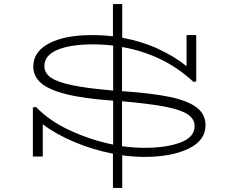

<svg xmlns="http://www.w3.org/2000/svg" viewBox="-20 -786 1125 952"><path d="M999 -165Q999 -89 914 -48.5Q829 -8 696 -8Q645 -8 586 -16V146H540V-24Q441 -43 348.5 -82Q256 -121 192 -170V-10H143V-253L158 -256Q224 -187 326.5 -139.5Q429 -92 541 -69V-287Q394 -297 306.5 -319.5Q219 -342 182 -375.5Q145 -409 145 -456Q145 -530 223.5 -571Q302 -612 435 -612Q491 -612 540 -606V-766H586V-599Q683 -581 763.5 -544Q844 -507 905 -458V-612H953V-382L939 -380Q794 -516 585 -553V-334Q734 -324 823.5 -305Q913 -286 956 -252.5Q999 -219 999 -165ZM541 -337V-560Q492 -566 439 -566Q330 -566 265 -539Q200 -512 200 -458Q200 -424 232 -401.5Q264 -379 338 -363.5Q412 -348 541 -337ZM945 -161Q945 -197 909 -220Q873 -243 796.5 -257.5Q720 -272 585 -284V-61Q647 -53 695 -53Q805 -53 875 -79.5Q945 -106 945 -161Z"/></svg>

Font: BioRhyme Expanded Light
Style: Regular
Weight: 300
Width: 7
Designer: Aoife Mooney
Foundry: Aoife Mooney Type
Version: Version 1.000